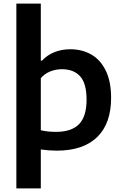

<svg xmlns="http://www.w3.org/2000/svg" viewBox="-20 -828 681 1068"><path d="M71 -808H207V-490.5H213.5Q241.5 -521 281.8 -537.5Q322 -554 371.5 -554Q436 -554 487 -525.2Q538 -496.5 568 -435.8Q598 -375 598 -283.5Q598 -140.5 520.2 -65.2Q442.5 10 296 10Q254.5 10 207 3.5V220H71ZM461.5 -273Q461.5 -364.5 425.5 -403.8Q389.5 -443 325 -443Q291 -443 259.8 -430.8Q228.5 -418.5 207 -393V-103.5Q244.5 -94.5 291.5 -94.5Q378 -94.5 419.8 -137.5Q461.5 -180.5 461.5 -273Z"/></svg>

Font: Encode Sans Semi Expanded SmBd
Style: Regular
Weight: 600
Width: 6
Designer: Multiple Designers
Foundry: Impallari Type
Version: Version 2.000